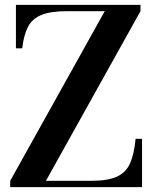

<svg xmlns="http://www.w3.org/2000/svg" viewBox="-20 -770 654 790"><path d="M22 0V-26L411 -724H255Q187 -724 149.2 -708Q111.5 -692 94.5 -658.2Q77.5 -624.5 71.5 -571H45.5V-750H558V-724L169 -26H355Q423.5 -26 460.8 -43Q498 -60 515 -97.8Q532 -135.5 538 -199H564.5V0Z"/></svg>

Font: Bodoni Moda 9pt SemiBold
Style: Regular
Weight: 600
Designer: Owen Earl
Foundry: indestructible type
Version: Version 2.005